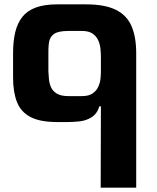

<svg xmlns="http://www.w3.org/2000/svg" viewBox="-20 -861 720 881"><path d="M442 0 443 -373H436Q425 -338 399.5 -322.5Q374 -307 344 -304Q314 -301 290 -301H242Q164 -301 120 -324Q76 -347 58 -392.5Q40 -438 40 -505V-617Q40 -672 50 -713.5Q60 -755 82.5 -783.5Q105 -812 144.5 -826.5Q184 -841 242 -841H374Q462 -841 512.5 -815.5Q563 -790 584 -740Q605 -690 605 -617V0ZM356 -420Q387 -420 404.5 -432Q422 -444 430.5 -462Q439 -480 441 -499Q443 -518 443 -533V-598Q443 -616 441 -637Q439 -658 430.5 -676.5Q422 -695 404.5 -707Q387 -719 356 -719H294Q247 -719 227.5 -705Q208 -691 204.5 -664.5Q201 -638 202 -598V-533Q203 -518 204.5 -499Q206 -480 213.5 -462Q221 -444 240 -432Q259 -420 294 -420Z"/></svg>

Font: Matangi Black
Style: Regular
Weight: 900
Designer: Prashant Pant
Foundry: The Graphic Ant
Version: Version 3.002